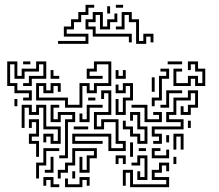

<svg xmlns="http://www.w3.org/2000/svg" viewBox="-20 -771 909 797"><path d="M76 -354V-366H100V-384H40V-414H10V-516H52V-456H70V-486H130V-516H172V-444H112V-414H76V-426H100V-456H160V-504H142V-474H82V-444H40V-504H22V-426H52V-396H112V-354ZM76 -504V-516H106V-504ZM250 -324V-354H130V-426H172V-396H190V-426H232V-390H220V-414H202V-384H160V-414H142V-366H262V-336H310V-426H352V-396H370V-426H430V-504H382V-474H352V-456H406V-444H340V-486H370V-516H442V-414H382V-384H340V-414H322V-324ZM676 -504V-516H736V-504ZM700 -414V-486H736V-474H712V-426H760V-456H802V-426H820V-474H790V-504H772V-480H760V-516H802V-486H832V-414H790V-444H772V-414ZM610 -330V-366H640V-456H670V-474H646V-486H682V-444H652V-354H622V-330ZM460 -444V-480H472V-456H490V-480H502V-444ZM190 -444V-480H202V-456H226V-444ZM610 -390V-450H622V-390ZM460 -294V-360H472V-306H490V-366H520V-414H502V-384H460V-420H472V-396H490V-426H532V-354H502V-294ZM430 -144V-204H292V-186H406V-174H280V-216H442V-156H490V-174H460V-264H412V-234H370V-306H430V-384H412V-360H400V-396H442V-294H382V-246H400V-276H472V-186H502V-144ZM616 -174V-186H640V-204H610V-246H730V-264H670V-306H700V-366H760V-396H802V-324H772V-294H730V-330H742V-306H760V-336H790V-384H772V-354H712V-294H682V-276H742V-234H622V-216H652V-174ZM646 -324V-336H670V-396H736V-384H682V-324ZM346 -354V-366H376V-354ZM40 -330V-360H52V-330ZM580 -264V-324H526V-336H592V-276H640V-294H616V-306H652V-264ZM190 -174V-204H172V-180H160V-216H202V-186H220V-234H160V-324H142V-294H100V-324H82V-240H70V-336H112V-306H130V-336H172V-246H232V-174ZM310 -264V-300H322V-276H340V-336H406V-324H352V-264ZM226 -114V-126H250V-276H280V-294H232V-264H190V-336H226V-324H202V-276H220V-306H292V-264H262V-114ZM550 -174V-204H520V-234H490V-270H502V-246H532V-216H562V-186H580V-234H550V-294H532V-270H520V-306H562V-246H592V-174ZM130 -120V-174H100V-216H130V-264H112V-240H100V-276H142V-204H112V-186H142V-120ZM760 -240V-270H772V-240ZM286 -234V-246H346V-234ZM700 -150V-216H742V-150H730V-204H712V-150ZM670 -180V-210H682V-180ZM520 -120V-180H532V-120ZM130 -30V-96H160V-156H226V-144H172V-84H142V-30ZM610 -114V-156H646V-144H622V-126H670V-150H682V-114ZM220 -30V-66H250V-96H280V-156H382V-114H352V-54H310V-120H322V-66H340V-126H370V-144H292V-84H262V-54H232V-30ZM556 -144V-156H586V-144ZM460 -90V-126H502V-90H490V-114H472V-90ZM550 -24V-60H562V-36H580V-114H562V-84H526V-96H550V-126H592V-24ZM166 -54V-66H190V-120H202V-54ZM700 -90V-120H712V-90ZM520 6V-54H502V0H490V-66H532V-6H670V-24H610V-66H640V-96H682V-60H670V-84H652V-54H622V-36H682V6ZM280 -30V-60H292V-30ZM190 6V-24H172V0H160V-36H202V-6H226V6ZM250 6V-30H262V-6H310V-36H352V0H340V-24H322V6ZM221 -589V-601H335V-619H245V-661H275V-691H305V-721H335V-751H371V-739H347V-709H317V-679H287V-649H257V-631H347V-589ZM461 -739V-751H491V-739ZM425 -715V-745H437V-715ZM515 -595V-619H365V-649H335V-691H365V-721H407V-661H425V-691H455V-715H467V-679H437V-649H395V-709H377V-679H347V-661H377V-631H527V-595ZM545 -589V-679H515V-709H497V-649H461V-661H485V-721H527V-691H557V-601H575V-631H617V-595H605V-619H587V-589Z"/></svg>

Font: Rubik Maze
Style: Regular
Weight: 400
Designer: Hubert and Fischer, NaN
Foundry: Hubert and Fischer, NaN
Version: Version 2.200